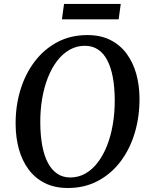

<svg xmlns="http://www.w3.org/2000/svg" viewBox="-20 -928 748 958"><path d="M318.5 10Q252 10 203.2 -14.8Q154.5 -39.5 122.5 -82.8Q90.5 -126 74.5 -183.2Q58.5 -240.5 58 -306Q57 -396.5 81.2 -477.2Q105.5 -558 152.2 -620Q199 -682 265.5 -717.5Q332 -753 416 -753Q482.5 -753 531.5 -728Q580.5 -703 612.2 -659.5Q644 -616 659.8 -559.8Q675.5 -503.5 676 -440Q677 -349 653.2 -267.8Q629.5 -186.5 583 -124.2Q536.5 -62 469.8 -26Q403 10 318.5 10ZM330.5 -42.5Q371.5 -42.5 406.2 -62.2Q441 -82 468.2 -118Q495.5 -154 514.5 -202.5Q533.5 -251 543.2 -309Q553 -367 552.5 -431Q552 -493.5 542.8 -543Q533.5 -592.5 515.2 -627.5Q497 -662.5 469 -681Q441 -699.5 403 -699.5Q362.5 -699.5 327.5 -679.8Q292.5 -660 265.2 -624.5Q238 -589 219 -540.8Q200 -492.5 190.2 -435Q180.5 -377.5 181 -314.5Q181.5 -251 191 -200.5Q200.5 -150 219.2 -115Q238 -80 265.8 -61.2Q293.5 -42.5 330.5 -42.5ZM299.5 -908.5H582.5L572 -831.5H289Z"/></svg>

Font: Merriweather 20pt Medium
Style: Italic
Weight: 500
Italic angle: -7.8°
Version: Version 2.101